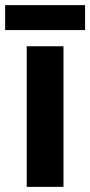

<svg xmlns="http://www.w3.org/2000/svg" viewBox="-36 -727 351 747"><path d="M295 -707H-16V-610H295ZM211 0V-547H68V0Z"/></svg>

Font: Noto Sans Myanmar UI SemiCondensed
Style: Bold
Weight: 700
Width: 4
Designer: Monotype Design Team
Foundry: Monotype Imaging Inc.
Version: Version 2.103